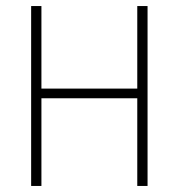

<svg xmlns="http://www.w3.org/2000/svg" viewBox="-20 -615 591 635"><path d="M83 0V-595H117V-322H434V-595H468V0H434V-290H117V0Z"/></svg>

Font: Encode Sans SC Condensed Thin
Style: Regular
Weight: 100
Width: 3
Designer: Multiple Designers
Foundry: Impallari Type
Version: Version 3.002